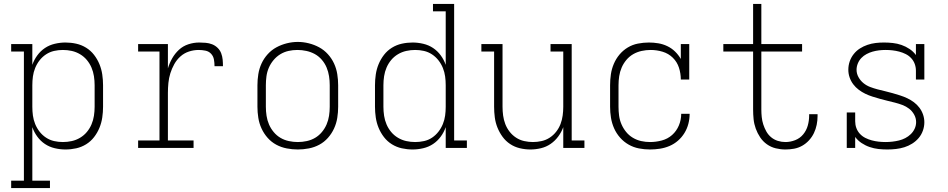

<svg xmlns="http://www.w3.org/2000/svg" viewBox="-20 -755 4840 980"><path d="M37 205V167H102V-492H37V-530H145V-424Q154 -450 170.5 -472.5Q187 -495 209.5 -510Q232 -525 259.5 -531.5Q287 -538 314 -538Q342 -538 369 -532Q396 -526 419.5 -511.5Q443 -497 460 -475Q477 -453 487.5 -427.5Q498 -402 502 -374.5Q506 -347 506 -320V-210Q506 -183 502 -155.5Q498 -128 487.5 -102.5Q477 -77 460 -55Q443 -33 419.5 -18.5Q396 -4 369 2Q342 8 314 8Q287 8 259.5 1.5Q232 -5 209.5 -20Q187 -35 170.5 -57.5Q154 -80 145 -106V167H235V205ZM301 -30Q324 -30 346.5 -35Q369 -40 389 -52Q409 -64 423.5 -81.5Q438 -99 447 -120Q456 -141 459.5 -164Q463 -187 463 -210V-320Q463 -343 459.5 -366Q456 -389 447 -410Q438 -431 423.5 -448.5Q409 -466 389 -478Q369 -490 346.5 -495Q324 -500 301 -500Q278 -500 256 -495Q234 -490 215 -477.5Q196 -465 182 -447Q168 -429 159.5 -408Q151 -387 148 -365Q145 -343 145 -320V-210Q145 -187 148 -165Q151 -143 159.5 -122Q168 -101 182 -83Q196 -65 215 -52.5Q234 -40 256 -35Q278 -30 301 -30Z M685 0V-38H794V-492H685V-530H837V-406Q845 -433 859 -457.5Q873 -482 893.5 -501Q914 -520 941.5 -529Q969 -538 997 -538Q1013 -538 1030 -536.5Q1047 -535 1062.5 -529Q1078 -523 1090.5 -511Q1103 -499 1109 -483Q1115 -467 1116.5 -450.5Q1118 -434 1118 -417H1075Q1075 -434 1072 -451Q1069 -468 1057.5 -480.5Q1046 -493 1028.5 -496.5Q1011 -500 994 -500Q969 -500 944.5 -492Q920 -484 901 -467Q882 -450 869.5 -427.5Q857 -405 849.5 -381Q842 -357 839.5 -331.5Q837 -306 837 -281V-38H968V0Z M1500 8Q1472 8 1443.5 2.5Q1415 -3 1390 -16.5Q1365 -30 1346 -51.5Q1327 -73 1315 -99Q1303 -125 1298.5 -153.5Q1294 -182 1294 -210V-320Q1294 -348 1298.5 -376.5Q1303 -405 1315 -431Q1327 -457 1346.5 -478.5Q1366 -500 1391 -513.5Q1416 -527 1444 -534Q1472 -541 1500 -541Q1528 -541 1556 -534Q1584 -527 1609 -513.5Q1634 -500 1653.5 -478.5Q1673 -457 1685 -431Q1697 -405 1701.5 -376.5Q1706 -348 1706 -320V-210Q1706 -182 1701.5 -153.5Q1697 -125 1685 -99Q1673 -73 1654 -51.5Q1635 -30 1610 -16.5Q1585 -3 1556.5 2.5Q1528 8 1500 8ZM1500 -30Q1523 -30 1546 -35Q1569 -40 1588.5 -51.5Q1608 -63 1623 -81Q1638 -99 1647 -120Q1656 -141 1659.5 -164Q1663 -187 1663 -210V-320Q1663 -343 1659.5 -366Q1656 -389 1647 -410.5Q1638 -432 1622.5 -450Q1607 -468 1587 -479Q1567 -490 1544 -495Q1521 -500 1498 -500Q1475 -500 1452.5 -495Q1430 -490 1410.5 -478Q1391 -466 1376 -448Q1361 -430 1352 -409Q1343 -388 1340 -365.5Q1337 -343 1337 -320V-210Q1337 -187 1340.5 -164Q1344 -141 1353 -120Q1362 -99 1377 -81Q1392 -63 1411.5 -51.5Q1431 -40 1454 -35Q1477 -30 1500 -30Z M2086 8Q2058 8 2031 2Q2004 -4 1980.5 -18.5Q1957 -33 1940 -55Q1923 -77 1912.5 -102.5Q1902 -128 1898 -155.5Q1894 -183 1894 -210V-320Q1894 -347 1898 -374.5Q1902 -402 1912.5 -427.5Q1923 -453 1940 -475Q1957 -497 1980.5 -511.5Q2004 -526 2031 -532Q2058 -538 2086 -538Q2113 -538 2140.5 -531.5Q2168 -525 2190.5 -510Q2213 -495 2229.5 -472.5Q2246 -450 2255 -424V-697H2190V-735H2298V-38H2363V0H2255V-106Q2246 -80 2229.5 -57.5Q2213 -35 2190.5 -20Q2168 -5 2140.5 1.5Q2113 8 2086 8ZM2099 -30Q2122 -30 2144.5 -35Q2167 -40 2185.5 -52.5Q2204 -65 2218 -83Q2232 -101 2240.5 -122Q2249 -143 2252 -165Q2255 -187 2255 -210V-320Q2255 -343 2252 -365Q2249 -387 2240.5 -408Q2232 -429 2218 -447Q2204 -465 2185 -477.5Q2166 -490 2144 -495Q2122 -500 2099 -500Q2076 -500 2053.5 -495Q2031 -490 2011 -478Q1991 -466 1976.5 -448.5Q1962 -431 1953 -410Q1944 -389 1940.5 -366Q1937 -343 1937 -320V-210Q1937 -187 1940.5 -164Q1944 -141 1953 -120Q1962 -99 1976.5 -81.5Q1991 -64 2011 -52Q2031 -40 2053.5 -35Q2076 -30 2099 -30Z M2687 8Q2660 8 2633 1.5Q2606 -5 2583.5 -20Q2561 -35 2545 -57Q2529 -79 2519 -104Q2509 -129 2505.5 -156Q2502 -183 2502 -210V-492H2437V-530H2545V-210Q2545 -188 2548 -165.5Q2551 -143 2559 -122Q2567 -101 2581 -83Q2595 -65 2614 -52.5Q2633 -40 2655.5 -35Q2678 -30 2700 -30Q2722 -30 2744.5 -35Q2767 -40 2786 -52.5Q2805 -65 2819 -83Q2833 -101 2841 -122Q2849 -143 2852 -165.5Q2855 -188 2855 -210V-492H2790V-530H2898V-38H2963V0H2855V-106Q2846 -81 2829.5 -58.5Q2813 -36 2790.5 -20.5Q2768 -5 2741 1.5Q2714 8 2687 8Z M3298 8Q3269 8 3241 2.5Q3213 -3 3188.5 -17Q3164 -31 3145 -52.5Q3126 -74 3114.5 -100Q3103 -126 3098.5 -154Q3094 -182 3094 -210V-320Q3094 -348 3098 -375.5Q3102 -403 3113 -429Q3124 -455 3142 -476.5Q3160 -498 3184 -512.5Q3208 -527 3236 -532.5Q3264 -538 3292 -538Q3316 -538 3340 -534Q3364 -530 3386 -519.5Q3408 -509 3425.5 -492Q3443 -475 3455 -454V-530H3498V-349H3455Q3455 -380 3445.5 -409.5Q3436 -439 3414 -460.5Q3392 -482 3362 -491Q3332 -500 3301 -500Q3278 -500 3255 -495Q3232 -490 3212 -478.5Q3192 -467 3177 -449Q3162 -431 3153 -410Q3144 -389 3140.5 -366Q3137 -343 3137 -320V-210Q3137 -187 3140 -164.5Q3143 -142 3152 -121Q3161 -100 3175.5 -82Q3190 -64 3210 -52Q3230 -40 3252.5 -35Q3275 -30 3298 -30Q3328 -30 3358 -38Q3388 -46 3410.5 -66Q3433 -86 3445 -114.5Q3457 -143 3457 -174H3500Q3500 -148 3493.5 -123Q3487 -98 3473.5 -76Q3460 -54 3440.5 -37Q3421 -20 3397.5 -10Q3374 0 3348.5 4Q3323 8 3298 8Z M3989 8Q3964 8 3939.5 2Q3915 -4 3894.5 -18.5Q3874 -33 3860 -54Q3846 -75 3837.5 -98.5Q3829 -122 3826.5 -146.5Q3824 -171 3824 -196V-492H3672V-530H3824V-735H3866V-530H4074V-492H3866V-196Q3866 -177 3868 -157.5Q3870 -138 3876 -119.5Q3882 -101 3891.5 -84Q3901 -67 3916 -54.5Q3931 -42 3950 -36Q3969 -30 3989 -30Q4014 -30 4038.5 -39.5Q4063 -49 4079.5 -69Q4096 -89 4103 -114Q4110 -139 4110 -165Q4110 -167 4110 -168.5Q4110 -170 4110 -172H4153Q4153 -170 4153 -167.5Q4153 -165 4153 -163Q4153 -140 4148.5 -118Q4144 -96 4134.5 -76Q4125 -56 4109.5 -39Q4094 -22 4074.5 -11Q4055 0 4033 4Q4011 8 3989 8Z M4509 8Q4486 8 4463.5 5.5Q4441 3 4419 -4.5Q4397 -12 4377.5 -25Q4358 -38 4345 -56V0H4302V-181H4345V-136Q4345 -118 4351 -101.5Q4357 -85 4369 -72Q4381 -59 4397 -51Q4413 -43 4430 -38.5Q4447 -34 4464.5 -32Q4482 -30 4500 -30Q4517 -30 4534.5 -32Q4552 -34 4568.5 -38Q4585 -42 4600.5 -50Q4616 -58 4628.5 -70Q4641 -82 4648.5 -98Q4656 -114 4656 -132Q4656 -152 4646 -170Q4636 -188 4620.5 -200Q4605 -212 4586.5 -219Q4568 -226 4548.5 -231Q4529 -236 4510 -240.5Q4491 -245 4471.5 -250.5Q4452 -256 4433 -262Q4414 -268 4396.5 -276.5Q4379 -285 4363 -297Q4347 -309 4335 -325Q4323 -341 4316.5 -360Q4310 -379 4310 -399Q4310 -421 4317 -441.5Q4324 -462 4337.5 -479Q4351 -496 4369 -507.5Q4387 -519 4407.5 -526Q4428 -533 4449 -535.5Q4470 -538 4492 -538Q4514 -538 4537 -535.5Q4560 -533 4581.5 -525.5Q4603 -518 4622.5 -505Q4642 -492 4655 -474V-530H4698V-349H4655V-394Q4655 -412 4649 -428.5Q4643 -445 4631 -458Q4619 -471 4603 -479Q4587 -487 4570 -491.5Q4553 -496 4535.5 -498Q4518 -500 4501 -500Q4501 -500 4501 -500Q4501 -500 4500 -500Q4483 -500 4466.5 -498Q4450 -496 4434 -491.5Q4418 -487 4403 -479Q4388 -471 4376.5 -459Q4365 -447 4358.5 -431Q4352 -415 4352 -399Q4352 -379 4362 -361Q4372 -343 4387.5 -330.5Q4403 -318 4421.5 -311Q4440 -304 4459 -299Q4478 -294 4497.5 -289.5Q4517 -285 4536 -279.5Q4555 -274 4574 -268Q4593 -262 4611 -253.5Q4629 -245 4645 -233Q4661 -221 4673 -205Q4685 -189 4691.5 -170Q4698 -151 4698 -131Q4698 -109 4690.5 -88Q4683 -67 4669 -50.5Q4655 -34 4636 -22Q4617 -10 4596 -3.5Q4575 3 4553 5.5Q4531 8 4509 8Z"/></svg>

Font: Iosevka Slab XLtEx
Style: Regular
Weight: 200
Width: 7
Monospace: yes
Designer: Belleve Invis
Foundry: Belleve Invis
Version: Version 11.1.0; ttfautohint (v1.8.3)